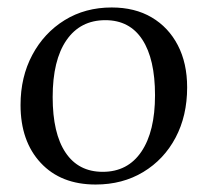

<svg xmlns="http://www.w3.org/2000/svg" viewBox="-20 -482 557 514"><path d="M236 12Q143 12 89 -46Q35 -104 35 -201Q35 -276 66.5 -335Q98 -394 153 -428Q208 -462 279 -462Q341 -462 386 -435.5Q431 -409 456 -361Q481 -313 481 -248Q481 -172 450 -113.5Q419 -55 363.5 -21.5Q308 12 236 12ZM255 -22Q322 -22 358.5 -76Q395 -130 395 -227Q395 -324 361 -376Q327 -428 262 -428Q195 -428 158 -374.5Q121 -321 121 -222Q121 -125 155.5 -73.5Q190 -22 255 -22Z"/></svg>

Font: Petrona
Style: Regular
Weight: 400
Designer: Ringo R. Seeber
Foundry: Ringo R. Seeber
Version: Version 2.001; ttfautohint (v1.8.3)